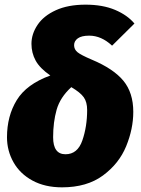

<svg xmlns="http://www.w3.org/2000/svg" viewBox="-20 -784 607 824"><path d="M557 -683 461 -588Q415 -631 363 -631Q330 -631 314 -619.5Q298 -608 298 -590Q298 -572 312.5 -560Q327 -548 374 -528Q467 -489 509.5 -437.5Q552 -386 552 -304Q552 -231 521.5 -156.5Q491 -82 422 -31Q353 20 246 20Q173 20 119.5 -9Q66 -38 38 -87.5Q10 -137 10 -195Q10 -286 52 -354.5Q94 -423 196 -460Q151 -491 133 -524Q115 -557 115 -596Q115 -638 141 -677Q167 -716 219.5 -740Q272 -764 347 -764Q421 -764 474 -741.5Q527 -719 557 -683ZM208 -195Q208 -122 261 -122Q313 -122 333.5 -181.5Q354 -241 354 -312Q354 -346 339.5 -366.5Q325 -387 286 -410Q238 -366 223 -313Q208 -260 208 -195Z"/></svg>

Font: Fira Sans Black
Style: Italic
Weight: 900
Italic angle: -8°
Designer: Carrois Corporate & Edenspiekermann AG
Foundry: Carrois Corporate GbR & Edenspiekermann AG
Version: Version 4.203